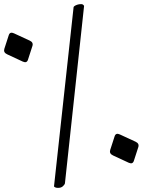

<svg xmlns="http://www.w3.org/2000/svg" viewBox="-58 -722 739 928"><path d="M334.2 -702.1Q344 -702.1 348.4 -693.4L255.9 163.6Q255.1 169.9 245.4 178.7Q236.5 186.5 221.8 186Q215.4 186 210.7 184.3Q206 182.6 204.7 180.7L203 179.2L297.7 -687.5Q297.9 -689.5 301.9 -692.6Q306 -695.8 314.7 -699Q323.5 -702.1 334.2 -702.1ZM521 -72.3 597.2 -37.1Q616.2 -28.3 610.4 -10.7L588.9 55.7Q583 73.2 564 64.5L488.3 29.3Q469.2 20.5 474.6 2.9L496.1 -63.5Q502 -81.1 521 -72.3ZM9.3 -561 85.4 -525.9Q104.5 -517.1 98.6 -499.5L77.1 -433.1Q71.3 -415.5 52.2 -424.3L-23.4 -459.5Q-42.5 -468.3 -37.1 -485.8L-15.6 -552.2Q-9.8 -569.8 9.3 -561Z"/></svg>

Font: Amiri
Style: Slanted
Weight: 400
Italic angle: 9°
Designer: Khaled Hosny
Version: Version 000.107